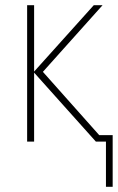

<svg xmlns="http://www.w3.org/2000/svg" viewBox="-20 -548 458 743"><path d="M390 175V0H351L112 -267V0H85V-528H112V-271L343 -528H377L146 -270L364 -25H416V175Z"/></svg>

Font: Noto Sans Display Thin
Style: Regular
Weight: 250
Designer: Monotype Design Team
Foundry: Monotype Imaging Inc.
Version: Version 1.900